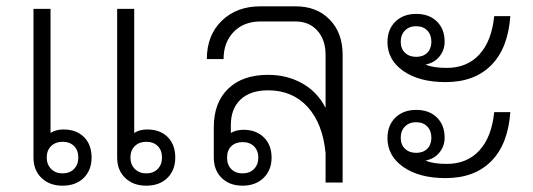

<svg xmlns="http://www.w3.org/2000/svg" viewBox="-20 -578 1688 608"><path d="M270 -79Q270 -39 245 -14.5Q220 10 178 10Q137 10 111.5 -14.5Q86 -39 86 -79V-550H140V-157Q157 -168 181 -168Q222 -168 246 -144Q270 -120 270 -79ZM535 -79Q535 -39 510 -14.5Q485 10 443 10Q402 10 376.5 -14.5Q351 -39 351 -79V-550H405V-157Q422 -168 446 -168Q487 -168 511 -144Q535 -120 535 -79ZM228 -79Q228 -102 214.5 -115.5Q201 -129 178 -129Q156 -129 142 -115.5Q128 -102 128 -79Q128 -57 142 -43Q156 -29 178 -29Q201 -29 214.5 -43Q228 -57 228 -79ZM493 -79Q493 -102 479.5 -115.5Q466 -129 443 -129Q421 -129 407 -115.5Q393 -102 393 -79Q393 -57 407 -43Q421 -29 443 -29Q466 -29 479.5 -43Q493 -57 493 -79Z M1065 -405V0H1011V-93Q1002 -187 954 -239.5Q906 -292 829 -292Q773 -292 742 -263Q711 -234 711 -182V-157Q728 -167 751 -167Q791 -167 815.5 -143Q840 -119 840 -79Q840 -39 814.5 -14.5Q789 10 748 10Q707 10 682 -14.5Q657 -39 657 -79V-175Q657 -253 702.5 -297Q748 -341 829 -341Q889 -341 937 -314Q985 -287 1010 -238H1011V-404Q1011 -452 985 -481Q959 -510 916 -510H805Q752 -510 720 -477Q688 -444 688 -391H635Q635 -466 682 -512Q729 -558 805 -558H916Q983 -558 1024 -516Q1065 -474 1065 -405ZM699 -79Q699 -56 712.5 -42.5Q726 -29 748 -29Q771 -29 784.5 -43Q798 -57 798 -79Q798 -101 784.5 -114.5Q771 -128 748 -128Q726 -128 712.5 -115Q699 -102 699 -79Z M1207 -445Q1207 -485 1232 -509.5Q1257 -534 1298 -534Q1339 -534 1363.5 -510Q1388 -486 1388 -446Q1388 -419 1371.5 -399Q1355 -379 1329 -374V-373Q1352 -363 1395 -363Q1459 -363 1498 -405.5Q1537 -448 1545 -527H1596Q1589 -426 1536 -372Q1483 -318 1391 -318Q1308 -318 1257.5 -353Q1207 -388 1207 -445ZM1346 -446Q1346 -468 1333 -481.5Q1320 -495 1298 -495Q1276 -495 1262.5 -481.5Q1249 -468 1249 -446Q1249 -424 1262.5 -411Q1276 -398 1298 -398Q1320 -398 1333 -411Q1346 -424 1346 -446ZM1207 -141Q1207 -181 1232 -205.5Q1257 -230 1298 -230Q1339 -230 1363.5 -206Q1388 -182 1388 -142Q1388 -115 1371.5 -95Q1355 -75 1329 -70V-69Q1352 -59 1395 -59Q1459 -59 1498 -101.5Q1537 -144 1545 -223H1596Q1589 -122 1536 -68Q1483 -14 1391 -14Q1308 -14 1257.5 -49Q1207 -84 1207 -141ZM1346 -142Q1346 -164 1333 -177.5Q1320 -191 1298 -191Q1276 -191 1262.5 -177.5Q1249 -164 1249 -142Q1249 -120 1262.5 -107Q1276 -94 1298 -94Q1320 -94 1333 -107Q1346 -120 1346 -142Z"/></svg>

Font: Bai Jamjuree Light
Style: Regular
Weight: 300
Designer: Katatrad Aksorn Co.,Ltd.
Foundry: Cadson Demak Co.,Ltd.
Version: Version 1.000; ttfautohint (v1.6)